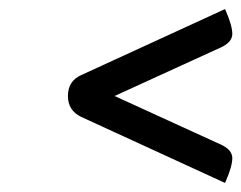

<svg xmlns="http://www.w3.org/2000/svg" viewBox="-20 -546 533 424"><path d="M477 -142 159 -288Q130 -302 130 -334Q130 -367 159 -380L477 -526Q493 -490 493 -471Q493 -452 465 -440L233 -334L465 -228Q493 -216 493 -197Q493 -178 477 -142Z"/></svg>

Font: Warnes
Style: Regular
Weight: 400
Designer: Eduardo Rodriguez Tunni
Foundry: Eduardo Rodriguez Tunni
Version: Version 1.002; ttfautohint (v1.8.4.7-5d5b);gftools[0.9.23]